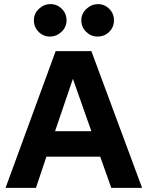

<svg xmlns="http://www.w3.org/2000/svg" viewBox="-20 -915 719 935"><path d="M7 0 251 -666H425L672 0H522L468 -152H206L155 0ZM248 -276H425L335 -531ZM454 -737Q423 -737 399.5 -760Q376 -783 376 -816Q376 -849 401 -872Q426 -895 457 -895Q489 -895 512 -872Q535 -849 535 -816Q535 -783 512 -760Q489 -737 454 -737ZM223 -737Q191 -737 168 -760Q145 -783 145 -816Q145 -849 169.5 -872Q194 -895 226 -895Q258 -895 281 -872Q304 -849 304 -816Q304 -783 279.5 -760Q255 -737 223 -737Z"/></svg>

Font: Secular One
Style: Regular
Weight: 400
Designer: Michal Sahar
Foundry: Hagilda
Version: Version 1.002; ttfautohint (v1.8.4.7-5d5b);gftools[0.9.29]